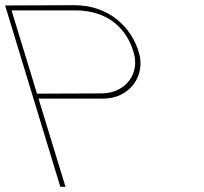

<svg xmlns="http://www.w3.org/2000/svg" viewBox="-142 -730 788 740"><path d="M0.7 -369C91.9 -369.4 170.7 -369.7 248.3 -370C343.4 -370 398.5 -448 372.8 -529C346.2 -619 275.8 -689 150.4 -690H-97.5ZM6.5 -350 107.4 -20 110.4 -10H90.4L87.4 -20L-119.2 -699L-122.3 -709H-112.3L144.3 -710C278.4 -710 364.4 -625 392.8 -529C421 -440 358.8 -349 254.4 -350Z"/></svg>

Font: Nordica Plus
Style: NordicaClassicUltLtCondOpObl
Weight: 300
Version: Version 1.01